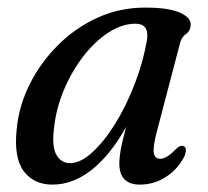

<svg xmlns="http://www.w3.org/2000/svg" viewBox="-20 -477 549 506"><path d="M392 -125Q382.5 -87.5 385.5 -73Q388.5 -58.5 402 -58.5Q419.5 -58.5 444.5 -85Q456 -95.5 463.5 -92Q475.5 -87.5 465 -63Q447.5 -30 416.5 -10.2Q385.5 9.5 348.5 9.5Q294.5 9.5 294.5 -46Q294.5 -61.5 298.2 -83Q302 -104.5 312.5 -142.5Q271 -68.5 221.8 -29.5Q172.5 9.5 118 9.5Q69 9.5 42.5 -26Q16 -61.5 24 -136.5Q29.5 -197 57.8 -254Q86 -311 131.8 -357Q177.5 -403 236.2 -430Q295 -457 362.5 -457Q423.5 -457 453.8 -443.8Q484 -430.5 482.5 -410.5Q481.5 -395 470.2 -387.5Q459 -380 454.5 -363.5ZM122.5 -140.5Q116 -90.5 128.8 -68.8Q141.5 -47 164.5 -47Q192 -47 223.2 -75.5Q254.5 -104 283.8 -151.2Q313 -198.5 335.2 -256.2Q357.5 -314 367.5 -372.5Q373.5 -414.5 337 -414.5Q301.5 -414.5 265.8 -391.2Q230 -368 199.5 -328.5Q169 -289 148.5 -240.2Q128 -191.5 122.5 -140.5Z"/></svg>

Font: Fraunces 72pt Soft
Style: Italic
Weight: 400
Italic angle: -16°
Version: Version 1.000;[b76b70a41]